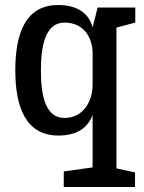

<svg xmlns="http://www.w3.org/2000/svg" viewBox="-20 -530 572 765"><path d="M234 215H518V157L444 141V-420L519 -440V-500H369L349 -421C334 -479 285 -510 212 -510C80 -510 41 -394 41 -250C41 -106 81 10 213 10C287 10 330 -21 349 -72V137L234 153ZM237 -440C311 -440 349 -384 349 -316V-193C349 -125 311 -60 237 -60C161 -60 143 -149 143 -249C143 -349 161 -440 237 -440Z"/></svg>

Font: Hermeneus One
Style: Regular
Weight: 400
Designer: Rodrigo Fuenzalida, Pablo Impallari
Foundry: Pablo Impallari, Rodrigo Fuenzalida
Version: Version 1.002